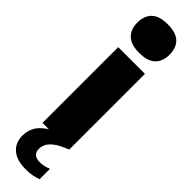

<svg xmlns="http://www.w3.org/2000/svg" viewBox="-357 -785 986 986"><g transform="rotate(45 136.0 -291.5)"><path d="M39 0V-550H233V0ZM136 -605Q75.5 -605 47.2 -632.8Q19 -660.5 19 -709Q19 -758 47.2 -785.5Q75.5 -813 136 -813Q197 -813 225 -785.5Q253 -758 253 -709Q253 -660.5 225 -632.8Q197 -605 136 -605ZM148 230Q80.5 230 46.2 200Q12 170 12 119Q12 85.5 26.8 57.5Q41.5 29.5 77.5 5Q113.5 -19.5 177 -43L233 0Q186 18 161.8 36Q137.5 54 128.8 72Q120 90 120 108Q120 153 174 153Q198.5 153 233 140V215Q216 221 196 225.5Q176 230 148 230Z"/></g></svg>

Font: Encode Sans Condensed Condensed Black
Style: Regular
Weight: 900
Width: 3
Designer: Multiple Designers
Foundry: Impallari Type
Version: Version 3.000; ttfautohint (v1.8.3) -l 8 -r 50 -G 200 -x 14 